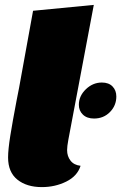

<svg xmlns="http://www.w3.org/2000/svg" viewBox="-20 -744 495 784"><path d="M254 -131Q254 -106 268 -88Q282 -70 309 -67Q296 -25 250.5 -2.5Q205 20 151 20Q89 20 51 -10.5Q13 -41 13 -101Q13 -133 22 -189.5Q31 -246 48 -335Q57 -382 58 -386L115 -700L363 -724L259 -173Q254 -146 254 -131ZM455 -350Q455 -313 429 -286.5Q403 -260 364 -260Q335 -260 318.5 -276Q302 -292 302 -316Q302 -352 330.5 -379.5Q359 -407 396 -407Q424 -407 439.5 -391Q455 -375 455 -350Z"/></svg>

Font: Sansita Black Italic
Style: Regular
Weight: 900
Italic angle: -11°
Designer: Pablo Cosgaya
Foundry: Omnibus-Type
Version: Version 1.006